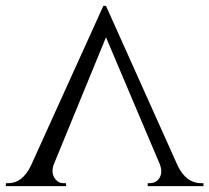

<svg xmlns="http://www.w3.org/2000/svg" viewBox="-26 -634 713 654"><path d="M477 0V-10H484Q504 -10 516 -26Q529 -45 519 -73L335 -507L156 -71Q148 -44 161 -26Q172 -10 191 -10H199V0H-6V-10H2Q50 -10 79 -69L326 -614H335L580 -68Q609 -10 659 -10H667V0Z"/></svg>

Font: Cinzel(RUS BY LYAJKA)
Style: Regular
Weight: 400
Designer: Natanael Gama
Version: Version 1.001;PS 001.001;hotconv 1.0.56;makeotf.lib2.0.21325